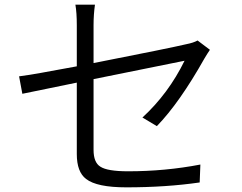

<svg xmlns="http://www.w3.org/2000/svg" viewBox="-20 -790 1040 825"><path d="M882 -576Q871 -560 858 -538Q751 -348 654 -248L592 -285Q704 -388 773 -529L382 -450V-146Q382 -92 411 -74Q441 -54 530 -54Q690 -54 841 -83L838 -6Q693 15 523 15Q396 15 350 -21Q310 -51 310 -128V-435L76 -387L62 -462Q125 -470 310 -505V-682Q310 -735 304 -770H388Q382 -727 382 -682V-519Q713 -584 780 -600Q811 -606 829 -616Z"/></svg>

Font: Source Han Sans CN Normal
Style: Regular
Weight: 350
Designer: Ryoko NISHIZUKA 西塚涼子 (kana, bopomofo & ideographs); Paul D. Hunt (Latin, Greek & Cyrillic); Sandoll Communications 산돌커뮤니
Foundry: Adobe
Version: Version 2.004;hotconv 1.0.118;makeotfexe 2.5.65603